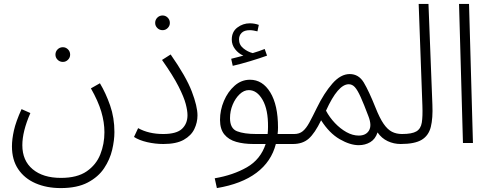

<svg xmlns="http://www.w3.org/2000/svg" viewBox="-20 -730 2507 980"><path d="M301 -414Q285 -414 274 -425Q263 -436 263 -451Q263 -467 274 -478Q285 -489 301 -489Q316 -489 327 -478Q338 -467 338 -451Q338 -436 327 -425Q316 -414 301 -414Z M41 17Q41 -19 51 -64Q61 -109 90 -173L135 -153Q94 -59 94 11Q94 90 147 134Q200 178 291 178Q374 178 422.5 144.5Q471 111 492 58Q513 5 513 -55Q513 -106 497 -160Q481 -214 444 -279L490 -305Q520 -255 542 -192Q564 -129 564 -56Q564 -14 552.5 35Q541 84 511.5 128.5Q482 173 428 201.5Q374 230 290 230Q218 230 161.5 205.5Q105 181 73 133.5Q41 86 41 17Z M810 -576Q794 -576 783 -587Q772 -598 772 -613Q772 -629 783 -640Q794 -651 810 -651Q825 -651 836 -640Q847 -629 847 -613Q847 -598 836 -587Q825 -576 810 -576Z M664 -31 685 -76Q739 -46 813 -46Q881 -46 909 -72.5Q937 -99 937 -142Q937 -165 928 -199.5Q919 -234 891.5 -288.5Q864 -343 807 -424L851 -452Q930 -339 959 -263Q988 -187 988 -141Q988 -105 972 -71.5Q956 -38 918 -16.5Q880 5 814 5Q772 5 731 -4.5Q690 -14 664 -31Z M1168 -394 1160 -430Q1179 -435 1193.5 -438.5Q1208 -442 1222 -446Q1197 -457 1180 -479Q1163 -501 1163 -528Q1163 -568 1191.5 -589.5Q1220 -611 1255 -611Q1279 -611 1301 -603L1294 -570Q1285 -572 1275 -574Q1265 -576 1255 -576Q1227 -576 1213.5 -562.5Q1200 -549 1200 -529Q1200 -501 1222.5 -483Q1245 -465 1270 -459Q1304 -469 1331 -480L1343 -446Q1307 -433 1257.5 -418Q1208 -403 1168 -394Z M1087 230 1076 180Q1170 164 1240 124Q1310 84 1336 5H1274Q1224 5 1185.5 -6Q1147 -17 1125 -44Q1103 -71 1103 -118Q1103 -168 1123 -215Q1143 -262 1177.5 -292.5Q1212 -323 1256 -323Q1320 -323 1359.5 -258.5Q1399 -194 1399 -79Q1399 -62 1397 -46H1482Q1508 -46 1508 -22Q1508 -10 1499 -2.5Q1490 5 1475 5H1388Q1365 95 1289 152Q1213 209 1087 230ZM1288 -46H1346Q1348 -63 1348 -82Q1349 -170 1320.5 -220Q1292 -270 1250 -270Q1225 -270 1203 -249Q1181 -228 1167.5 -195.5Q1154 -163 1154 -127Q1154 -74 1190 -60Q1226 -46 1288 -46Z M1475 5 1482 -46Q1508 -46 1525.5 -60.5Q1543 -75 1559 -104.5Q1575 -134 1597 -179Q1634 -255 1676.5 -303.5Q1719 -352 1765 -352Q1811 -352 1837 -308.5Q1863 -265 1897 -180Q1918 -127 1938 -98Q1958 -69 1980.5 -57.5Q2003 -46 2032 -46Q2058 -46 2058 -22Q2058 -11 2050 -3Q2042 5 2025 5Q1990 5 1959 -9.5Q1928 -24 1907 -54Q1896 -20 1870 -4.5Q1844 11 1811 11Q1767 11 1714 -19.5Q1661 -50 1619 -116Q1587 -50 1556 -22.5Q1525 5 1475 5ZM1644 -165Q1662 -131 1689.5 -102Q1717 -73 1748.5 -55.5Q1780 -38 1811 -38Q1848 -38 1863.5 -64Q1879 -90 1860 -138Q1837 -199 1821 -234.5Q1805 -270 1791.5 -285Q1778 -300 1760 -300Q1705 -300 1644 -165Z M2025 5 2032 -46Q2083 -46 2105.5 -59.5Q2128 -73 2133 -104.5Q2138 -136 2136 -190L2117 -710H2167L2187 -196Q2190 -127 2179 -82.5Q2168 -38 2132.5 -16.5Q2097 5 2025 5Z M2343 0 2323 -710H2374L2394 0Z"/></svg>

Font: Noto Sans Arabic SemCond Light
Style: Regular
Weight: 300
Width: 4
Designer: Monotype Design Team, Nadine Chahine, Nizar Qandah and Khaled Hosny
Foundry: Monotype Imaging Inc.
Version: Version 2.012; ttfautohint (v1.8.4.7-5d5b)